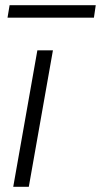

<svg xmlns="http://www.w3.org/2000/svg" viewBox="-20 -720 389 740"><path d="M31 0 124 -526H184L91 0ZM9 -652 17 -700H349L342 -652Z"/></svg>

Font: Archivo SemiExpanded ExtraLight
Style: Italic
Weight: 250
Width: 6
Italic angle: -10°
Designer: Hector Gatti
Foundry: Omnibus-Type
Version: Version 2.001